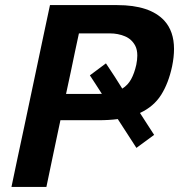

<svg xmlns="http://www.w3.org/2000/svg" viewBox="-20 -733 702 753"><path d="M25 0Q37 -58.5 48.5 -112Q60 -166 74.5 -233.5L125 -472.5Q139.5 -542 151.5 -598Q163.5 -654 176 -713H440Q567.5 -713 624 -652.5Q662.5 -610.5 662.5 -541Q662.5 -509.5 655 -473Q641 -407 612 -361Q583 -315 529 -290Q541.5 -270.5 555.5 -248.8Q569.5 -227 584.5 -204L515 -153Q495 -184 477.2 -211.5Q459.5 -239 444.5 -262L442 -266Q407.5 -261.5 366.5 -261.5H217L211 -233.5Q197 -166 185.5 -112.5Q174 -58.5 162 0ZM412 -602H289.5Q282 -567 274.2 -530.8Q266.5 -494.5 258 -453L239 -364.5H360.5Q370.5 -364.5 379.5 -365Q368.5 -382 357 -400Q345.5 -418 332.5 -437.5L395.5 -484.5Q413.5 -457.5 429.5 -433Q445 -408 459.5 -385.5Q481.5 -399 494.2 -422.2Q507 -445.5 514.5 -479Q518.5 -499 518.5 -515Q518.5 -538 510.5 -553.5Q496.5 -580 469.2 -591Q442 -602 412 -602Z"/></svg>

Font: Heraclito SemiBold
Style: Italic
Weight: 600
Italic angle: -12°
Designer: Kostas Bartsokas (font) & Cristiano Sobral (main changes)
Foundry: Kostas Bartsokas (font) & Cristiano Sobral (main changes)
Version: Version 1.00;July 8, 2020;FontCreator 13.0.0.2655 64-bit